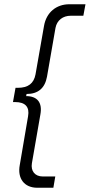

<svg xmlns="http://www.w3.org/2000/svg" viewBox="-20 -740 422 903"><path d="M155 143H231L240 90H181C144 90 124 64 130 28L170 -202C180 -257 156 -288 103 -288L105 -298C159 -298 191 -325 201 -379L241 -609C248 -645 276 -666 313 -666H372L382 -720H306C245 -720 198 -682 187 -618L147 -390C139 -348 113 -327 64 -327H53L41 -260H51C99 -260 120 -237 112 -193L73 36C61 99 94 143 155 143Z"/></svg>

Font: Fixel Display Light
Style: Italic
Weight: 300
Italic angle: -10°
Designer: AlfaBravo + MacPaw
Foundry: Kyrylo Tkachov, Marchela Mozhyna, Serhii Makarenko, Maria Weinstein, Zakhar Kryvoshyya
Version: Version 1.210;Glyphs 3.2 (3217)